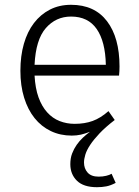

<svg xmlns="http://www.w3.org/2000/svg" viewBox="-20 -554 578 800"><path d="M330 123Q330 148 345 165Q360 182 391 182Q408 182 422.5 178.5Q437 175 445 170L462 208Q441 219 423 222.5Q405 226 384 226Q328 226 300.5 199Q273 172 273 130Q273 105 280.5 85.5Q288 66 299.5 49.5Q311 33 326 19Q340 6 355 -5Q334 3 317 7Q299 11 279 11Q231 11 191.5 -8Q152 -27 124 -62Q96 -97 80.5 -147Q65 -197 65 -259Q65 -321 79.5 -371.5Q94 -422 121.5 -458Q149 -494 188 -514Q227 -534 276 -534Q374 -534 426 -465.5Q478 -397 478 -277Q478 -268 477.5 -257.5Q477 -247 476 -239H124Q127 -186 140.5 -148.5Q154 -111 176.5 -86Q199 -61 228.5 -49.5Q258 -38 291 -38Q333 -38 366 -50Q399 -62 432 -91L458 -54Q419 -24 394.5 2Q370 28 355.5 50Q341 72 335.5 90.5Q330 109 330 123ZM276 -485Q213 -485 171 -437Q129 -389 124 -284H421Q419 -381 383 -433Q347 -485 276 -485Z"/></svg>

Font: Jldddboxgfspflltxgxzjzlszac
Style: Regular
Weight: 300
Designer: Carrois Corporate & Edenspiekermann
Foundry: Carrois Corporate GbR & Edenspiekermann AG
Version: Version 2.001